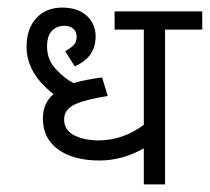

<svg xmlns="http://www.w3.org/2000/svg" viewBox="-20 -486 553 506"><path d="M415 -408V0H359V-95Q302 -63 242 -63Q174 -63 133.5 -92Q93 -121 93 -174Q93 -214 121 -238Q50 -293 50 -363Q50 -410 75.5 -438Q101 -466 144 -466Q185 -466 208.5 -444.5Q232 -423 232 -390Q232 -364 219.5 -344.5Q207 -325 177 -311L152 -351Q167 -360 174.5 -367.5Q182 -375 182 -389Q182 -403 173 -410.5Q164 -418 150 -418Q130 -418 117 -405Q104 -392 104 -363Q104 -329 127 -304Q150 -279 174 -267Q204 -276 249 -282L264 -233Q206 -224 177.5 -211Q149 -198 149 -171Q149 -143 175.5 -129.5Q202 -116 239 -116Q304 -116 359 -157V-408H282V-456H513V-408Z"/></svg>

Font: Cambay Devanagari
Style: Regular
Weight: 400
Designer: Pooja Saxena
Foundry: Pooja Saxena
Version: Version 1.180;PS 001.180;hotconv 1.0.70;makeotf.lib2.5.58329